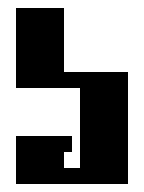

<svg xmlns="http://www.w3.org/2000/svg" viewBox="-20 -460 360 480"><path d="M20 -440H140V-280H300V0H20V-120H160V-80H140V-40H180V-240H20Z"/></svg>

Font: SOV_poster
Style: Bold
Weight: 700
Version: Version 1.00